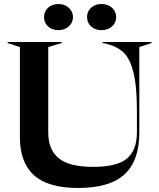

<svg xmlns="http://www.w3.org/2000/svg" viewBox="-20 -921 792 955"><path d="M79 -238V-687L18 -707V-712H287V-707L220 -687V-261Q220 -176 272.5 -133.5Q325 -91 443 -91Q562 -91 611.5 -132.5Q661 -174 661 -263V-369Q661 -493 643.5 -562Q626 -631 593.5 -661Q561 -691 506 -704L490 -707V-712H734V-707L673 -687V-261Q673 -122 599.5 -54Q526 14 368 14Q220 14 149.5 -49Q79 -112 79 -238ZM413 -836Q413 -864 433 -882.5Q453 -901 485 -901Q517 -901 537.5 -882Q558 -863 558 -836Q558 -809 537.5 -790Q517 -771 485 -771Q453 -771 433 -789.5Q413 -808 413 -836ZM271 -901Q302 -901 322.5 -882Q343 -863 343 -836Q343 -809 322.5 -790Q302 -771 271 -771Q239 -771 219 -789.5Q199 -808 199 -836Q199 -864 219 -882.5Q239 -901 271 -901Z"/></svg>

Font: Nyght Serif Medium
Style: Regular
Weight: 500
Designer: Maksym Kobuzan
Version: Version 0.410